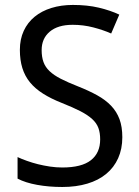

<svg xmlns="http://www.w3.org/2000/svg" viewBox="-20 -744 559 774"><path d="M473.1 -190.9Q473.1 -143.6 456.3 -106.2Q439.5 -68.8 408.2 -43Q377 -17.1 332 -3.7Q287.1 9.8 231 9.8Q176.8 9.8 129.6 1.2Q82.5 -7.3 50.8 -23.9V-110.8Q67.4 -103 88.6 -95.5Q109.9 -87.9 133.3 -82Q156.7 -76.2 181.6 -72.5Q206.5 -68.8 231 -68.8Q309.1 -68.8 346.4 -98.1Q383.8 -127.4 383.8 -182.1Q383.8 -208.5 376.7 -228Q369.6 -247.6 351.8 -263.9Q334 -280.3 304.2 -295.7Q274.4 -311 229 -329.1Q185.5 -346.2 153.6 -366.5Q121.6 -386.7 100.8 -412.1Q80.1 -437.5 70.1 -469.7Q60.1 -502 60.1 -543Q60.1 -585.9 75.7 -619.6Q91.3 -653.3 119.6 -676.5Q147.9 -699.7 187.3 -711.9Q226.6 -724.1 273.9 -724.1Q332 -724.1 378.4 -713.1Q424.8 -702.1 460.9 -685.1L428.2 -608.9Q396.5 -623 356.2 -633.5Q315.9 -644 272.9 -644Q213.4 -644 180.7 -616.5Q147.9 -588.9 147.9 -542Q147.9 -514.2 155.3 -493.9Q162.6 -473.6 179.7 -457.3Q196.8 -440.9 224.9 -426.5Q252.9 -412.1 293.9 -396Q338.4 -378.4 371.8 -359.9Q405.3 -341.3 427.7 -317.9Q450.2 -294.4 461.7 -263.7Q473.1 -232.9 473.1 -190.9Z"/></svg>

Font: Droid Sans
Style: Regular
Weight: 400
Foundry: Ascender Corporation
Version: Version 1.00 build 114